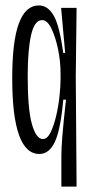

<svg xmlns="http://www.w3.org/2000/svg" viewBox="-20 -557 337 707"><path d="M206 130V13Q206 -9 209.5 -54.5Q213 -100 223 -190H213Q203 -79 182 -34.5Q161 10 125 10Q25 10 25 -269Q25 -405 49.5 -471Q74 -537 123 -537Q156 -537 177.5 -500Q199 -463 213 -362H220L205 -528H262L259 -276L262 130ZM138 -45Q154 -45 166 -69Q178 -93 186.5 -129Q195 -165 199 -202Q203 -239 203 -264V-286Q203 -332 193.5 -377Q184 -422 169 -452.5Q154 -483 135 -483Q107 -483 94.5 -428Q82 -373 82 -276Q82 -155 97.5 -100Q113 -45 138 -45Z"/></svg>

Font: Bricolage Grotesque 48pt Condensed ExtraLight
Style: Regular
Weight: 200
Width: 3
Designer: Mathieu Triay
Foundry: Atelier Triay
Version: Version 1.000; ttfautohint (v1.8.4.7-5d5b);gftools[0.9.32]